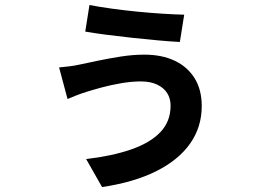

<svg xmlns="http://www.w3.org/2000/svg" viewBox="-20 -677 1040 773"><path d="M666.8 -251.9Q666.8 -280.2 653.2 -301.9Q639.7 -323.5 612.8 -336.3Q585.9 -349.2 547.2 -349.2Q510.3 -349.2 468.6 -342.1Q427 -335 389.9 -325Q352.8 -315 327.7 -307Q311 -302 288.4 -293.3Q265.8 -284.7 251.9 -278.4L217.9 -405.5Q238.9 -407.3 261.2 -410.2Q283.6 -413.1 300.9 -417.1Q329.9 -423.3 373.7 -432.5Q417.4 -441.7 466.6 -449.4Q515.9 -457 561.2 -457Q631 -457 682.7 -432.8Q734.4 -408.6 763.3 -362.4Q792.2 -316.2 792.2 -250.1Q792.2 -165.9 745.8 -99.6Q699.4 -33.3 610.1 11.7Q520.8 56.6 391 76.2L326.8 -36.6Q430.9 -48.8 507 -75Q583.2 -101.1 625 -144.3Q666.8 -187.5 666.8 -251.9ZM340.2 -656.8Q379.7 -649.2 429.7 -642.3Q479.7 -635.4 532.1 -630.2Q584.5 -625 634 -621.9Q683.6 -618.8 721.6 -617.8L704.1 -508Q668.6 -509.8 618 -514.3Q567.5 -518.8 512.2 -524.8Q456.8 -530.8 406.8 -537.3Q356.8 -543.8 323.2 -549.8Z"/></svg>

Font: Shanggu Sans SC VF
Style: Regular
Weight: 250
Designer: GuiWonder
Version: Version 1.021